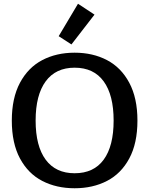

<svg xmlns="http://www.w3.org/2000/svg" viewBox="-20 -990 796 1024"><path d="M484 -912 361 -753 293 -797 396 -970ZM43 -347Q43 -467 86.5 -548.5Q130 -630 205.5 -669.5Q281 -709 378 -709Q475 -709 550.5 -669.5Q626 -630 669.5 -548.5Q713 -467 713 -347Q713 -226 669.5 -145Q626 -64 550.5 -25Q475 14 378 14Q281 14 205.5 -25Q130 -64 86.5 -145Q43 -226 43 -347ZM586 -347Q586 -483 533 -556Q480 -629 378 -629Q277 -629 223.5 -556Q170 -483 170 -347Q170 -211 223.5 -138.5Q277 -66 378 -66Q480 -66 533 -138.5Q586 -211 586 -347Z"/></svg>

Font: Maitree Semibold
Style: Regular
Weight: 600
Designer: CadsonDemak Team
Foundry: CadsonDemak
Version: Version 1.010